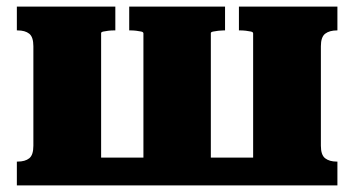

<svg xmlns="http://www.w3.org/2000/svg" viewBox="-20 -561 1072 581"><path d="M81 -421Q81 -449 68.5 -459Q56 -469 33 -469H31V-541H329V-469H325Q317 -469 308 -468Q299 -467 292.5 -465.5Q286 -464 286 -461V0H31V-72H33Q56 -72 68.5 -82Q81 -92 81 -120ZM746 -460Q746 -464 739.5 -465.5Q733 -467 724 -468Q715 -469 707 -469H703V-541H1001V-469H1000Q977 -469 964 -459Q951 -449 951 -421V-120Q951 -92 964 -82Q977 -72 999 -72H1001V0H746ZM207 -84H803V0H207ZM371 -469V-541H661V-469H657Q650 -469 641 -468Q632 -467 625 -465.5Q618 -464 618 -461V-10H414V-460Q414 -464 407.5 -465.5Q401 -467 392 -468Q383 -469 375 -469Z"/></svg>

Font: Roboto Serif ExtraBold
Style: Regular
Weight: 800
Designer: Greg Gazdowicz
Foundry: Commercial Type
Version: Version 1.008